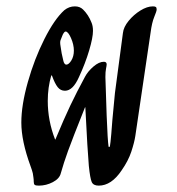

<svg xmlns="http://www.w3.org/2000/svg" viewBox="-20 -573 557 603"><path d="M86 -2Q86 -9 85 -15.5Q84 -22 83 -29Q82 -34 80 -39.5Q78 -45 76 -51Q47 -130 47 -188Q47 -243 67.5 -315.5Q88 -388 119.5 -450.5Q151 -513 182 -541Q197 -553 215 -553Q231 -553 241 -543Q258 -526 267 -503Q272 -492 272 -476Q272 -455 260 -414.5Q248 -374 228 -331Q209 -288 184 -288Q170 -288 161 -299.5Q152 -311 143 -336H141Q130 -298 130 -256Q130 -194 153 -135H154Q181 -200 201 -242Q221 -284 247 -332Q256 -349 273.5 -364Q291 -379 306 -379Q315 -379 315 -371Q315 -367 313 -357.5Q311 -348 311 -331Q312 -287 315 -209.5Q318 -132 321 -112H325Q327 -123 329.5 -152.5Q332 -182 333 -197L341 -281L366 -469Q368 -488 384 -507.5Q400 -527 421 -540Q442 -553 460 -553Q467 -553 469.5 -551Q472 -549 472 -543Q472 -538 464.5 -520Q457 -502 453 -471L405 -146Q402 -126 392.5 -97Q383 -68 362 -38Q330 10 290 10Q273 10 268 -1.5Q263 -13 259 -52Q255 -96 248 -236H247Q207 -136 193.5 -98.5Q180 -61 171 -29Q167 -12 146 -1Q125 10 102 10Q92 10 89 7.5Q86 5 86 -2ZM212 -414Q212 -433 203 -453.5Q194 -474 186 -474Q182 -474 177 -464L171 -449Q169 -445 169 -440Q169 -434 170 -429Q173 -405 179 -382Q180 -377 182.5 -373.5Q185 -370 188 -370Q196 -370 204 -383Q212 -396 212 -414Z"/></svg>

Font: Charm
Style: Bold
Weight: 700
Designer: Katatrad Aksorn Co.,Ltd.
Foundry: Cadson Demak Co.,Ltd.
Version: Version 1.001